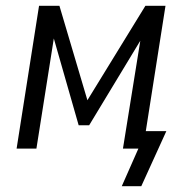

<svg xmlns="http://www.w3.org/2000/svg" viewBox="-20 -510 651 659"><path d="M398 129 455 0H402L412 -60H551L465 129ZM37 0 114 -490H184L280 -166L479 -490H548L471 0H402L467 -404H482L286 -80H250L157 -405H169L105 0Z"/></svg>

Font: Nunito Sans 10pt Condensed
Style: Italic
Weight: 400
Width: 3
Italic angle: -9°
Designer: Vernon Adams
Foundry: Vernon Adams
Version: Version 3.101;gftools[0.9.27]